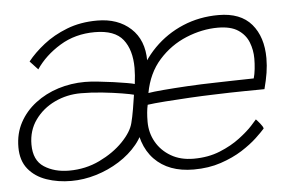

<svg xmlns="http://www.w3.org/2000/svg" viewBox="-44 -611 969 660"><g transform="rotate(-5 441.0 -281.0)"><path d="M177 -11Q131 -11 91.8 -24.5Q52.5 -38 29 -67Q5.5 -96 5.5 -142Q5.5 -189.5 25.8 -227Q46 -264.5 81 -291.2Q116 -318 160.2 -332Q204.5 -346 253 -346Q271.5 -346 297.8 -343.2Q324 -340.5 350.8 -336.8Q377.5 -333 397.5 -329.5Q417.5 -326 423 -324Q427 -355 427 -379Q427 -441.5 398.5 -477.5Q370 -513.5 301.5 -513.5Q233.5 -513.5 180.8 -481.2Q128 -449 97 -403L69.5 -432.5Q92 -461 126.8 -488.5Q161.5 -516 208.2 -534.2Q255 -552.5 313 -552.5Q384.5 -552.5 428.5 -512Q472.5 -471.5 472.5 -400Q472.5 -363.5 463.8 -311Q455 -258.5 439.5 -184Q432 -147 406.2 -115.5Q380.5 -84 343.2 -60.5Q306 -37 263 -24Q220 -11 177 -11ZM172.5 -47Q229.5 -47 278.2 -70.5Q327 -94 359.5 -127.5Q392 -161 399.5 -191.5Q404.5 -210.5 409.2 -238.2Q414 -266 417 -287.5Q406.5 -290.5 376.8 -295.5Q347 -300.5 309 -304.5Q271 -308.5 235.5 -308.5Q187 -308.5 145 -288.5Q103 -268.5 77 -232.2Q51 -196 51 -147.5Q51 -93 86.5 -70Q122 -47 172.5 -47ZM851 -133Q841.5 -122 820.5 -102.2Q799.5 -82.5 767.8 -62.2Q736 -42 693.8 -27.8Q651.5 -13.5 599.5 -13.5Q513 -13.5 464.2 -64Q415.5 -114.5 415.5 -209.5Q415.5 -281 439.8 -340.5Q464 -400 507 -443.5Q550 -487 607 -511Q664 -535 730 -535Q806 -535 843.8 -490.8Q881.5 -446.5 881.5 -373Q881.5 -348 877.5 -322.8Q873.5 -297.5 865.5 -267.5Q862 -267.5 844.8 -267.2Q827.5 -267 801.5 -266.8Q775.5 -266.5 745.8 -265.8Q716 -265 687.5 -264Q651.5 -263 606.5 -260.5Q561.5 -258 521.5 -255Q481.5 -252 461 -249Q455.5 -225.5 455.5 -190.5Q455.5 -152.5 473.5 -120.8Q491.5 -89 524.5 -69.8Q557.5 -50.5 602.5 -50.5Q653 -50.5 693.5 -67Q734 -83.5 763.2 -105.8Q792.5 -128 808.8 -146Q825 -164 827 -166.5Q829.5 -164 833.2 -159.8Q837 -155.5 841 -150.5Q845 -145.5 847.8 -141Q850.5 -136.5 851 -133ZM467 -289Q484 -292 519.8 -295Q555.5 -298 603 -300.8Q650.5 -303.5 702 -304.5Q732.5 -305.5 761.2 -306Q790 -306.5 809.8 -307Q829.5 -307.5 832 -307.5Q836 -321 838 -339.5Q840 -358 840 -375.5Q840 -405 829.5 -431.8Q819 -458.5 793.8 -475.2Q768.5 -492 724 -492Q669.5 -492 614.8 -469.5Q560 -447 519.8 -402Q479.5 -357 467 -289Z"/></g></svg>

Font: Grandstander Thin
Style: Italic
Weight: 100
Italic angle: -15°
Designer: Tyler Finck
Foundry: Etcetera Type Co
Version: Version 1.200